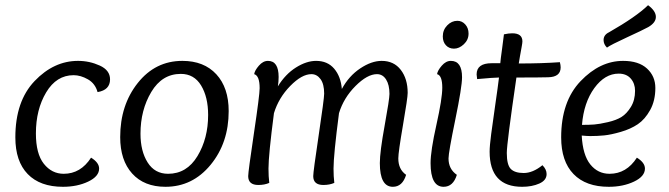

<svg xmlns="http://www.w3.org/2000/svg" viewBox="-20 -708 2572 738"><path d="M355 -354Q346 -387 318 -403Q290 -419 263 -419Q197 -419 157.5 -353Q118 -287 118 -195Q118 -117 148.5 -78.5Q179 -40 225 -40Q290 -40 330 -102Q361 -83 361 -60Q361 -30 319 -10Q277 10 222 10Q134 10 86.5 -39Q39 -88 39 -180Q39 -319 113 -396.5Q187 -474 280 -474Q324 -474 363.5 -456Q403 -438 403 -403Q403 -362 355 -354Z M616 10Q534 10 488 -41Q442 -92 442 -181Q442 -304 509.5 -389Q577 -474 681 -474Q764 -474 811.5 -422.5Q859 -371 859 -281Q859 -159 789.5 -74.5Q720 10 616 10ZM675 -424Q603 -424 561.5 -354.5Q520 -285 520 -194Q520 -127 547.5 -83.5Q575 -40 626 -40Q698 -40 739 -108Q780 -176 780 -266Q780 -335 753 -379.5Q726 -424 675 -424Z M1283 -273Q1262 -112 1262 -60Q1262 -30 1265 -5Q1247 3 1223 3Q1184 3 1184 -31Q1184 -48 1205 -188.5Q1226 -329 1226 -348Q1226 -385 1212 -404Q1198 -423 1177 -423Q1140 -423 1095.5 -377.5Q1051 -332 1033 -273Q1012 -112 1012 -60Q1012 -30 1015 -5Q997 3 973 3Q934 3 934 -31Q934 -48 956 -195.5Q978 -343 978 -369Q978 -417 957 -423Q959 -437 975 -455.5Q991 -474 1010 -474Q1051 -474 1051 -412Q1051 -394 1048 -376Q1077 -423 1117.5 -448.5Q1158 -474 1195 -474Q1239 -474 1264.5 -444Q1290 -414 1294 -366Q1321 -416 1364.5 -445Q1408 -474 1447 -474Q1494 -474 1520.5 -439.5Q1547 -405 1547 -351Q1547 -332 1529 -227.5Q1511 -123 1511 -99Q1511 -57 1541 -36Q1527 10 1490 10Q1440 10 1440 -81Q1440 -124 1458.5 -225.5Q1477 -327 1477 -347Q1477 -382 1464 -402.5Q1451 -423 1429 -423Q1392 -423 1346.5 -377.5Q1301 -332 1283 -273Z M1725 -521Q1706 -521 1694 -534Q1682 -547 1682 -568Q1682 -593 1699 -610.5Q1716 -628 1738 -628Q1756 -628 1768.5 -614Q1781 -600 1781 -579Q1781 -555 1763 -538Q1745 -521 1725 -521ZM1713 -474Q1756 -474 1756 -411Q1756 -374 1730 -248Q1704 -122 1704 -99Q1704 -58 1736 -36Q1722 10 1685 10Q1635 10 1635 -81Q1635 -128 1657.5 -228.5Q1680 -329 1680 -371Q1680 -418 1660 -423Q1662 -437 1678 -455.5Q1694 -474 1713 -474Z M1870 -465H1903Q1904 -479 1910 -521.5Q1916 -564 1917 -576Q1935 -580 1949 -580Q1988 -580 1988 -549Q1988 -543 1985 -527Q1982 -511 1978.5 -491Q1975 -471 1974 -464Q2064 -464 2132 -469Q2135 -458 2135 -449Q2135 -412 2087 -411Q2055 -410 1965 -410Q1928 -157 1928 -120Q1928 -74 1943.5 -58.5Q1959 -43 1993 -43Q2028 -43 2065 -73Q2081 -57 2081 -39Q2081 -15 2053 -2.5Q2025 10 1987 10Q1862 10 1862 -125Q1862 -147 1868 -193Q1874 -239 1884 -307.5Q1894 -376 1898 -410Q1880 -410 1814 -404Q1812 -418 1812 -422Q1812 -465 1870 -465Z M2428 -102Q2459 -83 2459 -60Q2459 -30 2417 -10Q2375 10 2320 10Q2232 10 2184.5 -39Q2137 -88 2137 -180Q2137 -318 2211.5 -396Q2286 -474 2375 -474Q2435 -474 2467 -444.5Q2499 -415 2499 -370Q2499 -321 2479 -285Q2459 -249 2431.5 -230.5Q2404 -212 2366 -201Q2328 -190 2302 -187.5Q2276 -185 2249 -185Q2236 -185 2216 -187Q2220 -112 2249 -76Q2278 -40 2323 -40Q2388 -40 2428 -102ZM2421 -359Q2421 -387 2404.5 -406Q2388 -425 2358 -425Q2305 -425 2264.5 -369.5Q2224 -314 2217 -228Q2245 -228 2264.5 -229.5Q2284 -231 2316.5 -238.5Q2349 -246 2369 -258.5Q2389 -271 2405 -297Q2421 -323 2421 -359ZM2472 -604Q2450 -592 2389 -564Q2328 -536 2313 -525Q2300 -538 2300 -554Q2300 -574 2321 -584Q2426 -644 2471 -688Q2501 -666 2501 -643Q2501 -621 2472 -604Z"/></svg>

Font: Overlock
Style: Italic
Weight: 400
Designer: Dario Muhafara
Foundry: Dario Manuel Muhafara
Version: Version 1.001